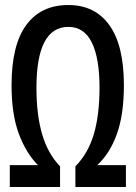

<svg xmlns="http://www.w3.org/2000/svg" viewBox="-20 -744 540 764"><path d="M19 0V-87H131Q84 -134 55 -211.5Q26 -289 26 -405Q26 -565 84.5 -644.5Q143 -724 252 -724Q358 -724 415.5 -643.5Q473 -563 473 -405Q473 -288 445 -210.5Q417 -133 367 -87H481V0H280V-82Q331 -134 353.5 -210.5Q376 -287 376 -396Q376 -512 345.5 -574.5Q315 -637 252 -637Q125 -637 125 -394Q125 -288 147.5 -210.5Q170 -133 219 -82V0Z"/></svg>

Font: Noto Sans Mono ExtraCondensed Medium
Style: Regular
Weight: 500
Width: 2
Designer: Monotype Design Team
Foundry: Monotype Imaging Inc.
Version: Version 2.014